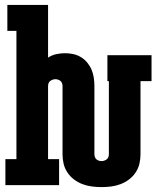

<svg xmlns="http://www.w3.org/2000/svg" viewBox="-20 -755 640 783"><path d="M394 8Q375 8 355 5.5Q335 3 316.5 -4Q298 -11 282 -23Q266 -35 255 -51.5Q244 -68 239.5 -87Q235 -106 235 -126V-404Q235 -410 233 -415.5Q231 -421 227 -424.5Q223 -428 217.5 -430Q212 -432 206 -432Q200 -432 194.5 -430Q189 -428 184.5 -424.5Q180 -421 178 -415.5Q176 -410 176 -404V-106H221V0H2V-106H47V-629H10V-735H176V-520Q191 -530 209 -534Q227 -538 245 -538Q262 -538 278.5 -534.5Q295 -531 310 -522Q325 -513 336 -499.5Q347 -486 353.5 -470.5Q360 -455 362.5 -438Q365 -421 365 -404V-126Q365 -120 367 -114.5Q369 -109 373 -105.5Q377 -102 382.5 -100Q388 -98 394 -98Q400 -98 405.5 -100Q411 -102 415.5 -105.5Q420 -109 422 -114.5Q424 -120 424 -126V-424H418V-530H598V-424H553V-126Q553 -106 548.5 -87Q544 -68 533 -51.5Q522 -35 506 -23Q490 -11 471.5 -4Q453 3 433.5 5.5Q414 8 394 8Z"/></svg>

Font: Iosevka Curly Slab HvEx
Style: Regular
Weight: 900
Width: 7
Monospace: yes
Designer: Belleve Invis
Foundry: Belleve Invis
Version: Version 11.1.0; ttfautohint (v1.8.3)